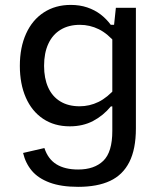

<svg xmlns="http://www.w3.org/2000/svg" viewBox="-20 -545 660 771"><path d="M264.2 -525.3Q300.3 -525.3 330.5 -515.1Q360.7 -504.8 383.8 -487.2Q407 -469.5 424.7 -445.5H446.8V-369Q412.8 -409.8 376.8 -427.6Q340.7 -445.3 301 -445.3Q256 -445.3 223.7 -425.8Q191.3 -406.3 174.2 -369.4Q157 -332.5 157 -280.7Q157 -230.3 173.5 -193.8Q190 -157.3 222.1 -137.8Q254.2 -118.2 299.7 -118.2Q339.5 -118.2 375.5 -135.7Q411.5 -153.2 446.8 -194V-117.7H425.2Q394.7 -80.7 353.8 -59.2Q313 -37.7 260.2 -37.7Q198.3 -37.7 153 -68Q107.7 -98.3 83.7 -153.2Q59.7 -208 59.7 -280.7Q59.7 -354.7 84.8 -409.9Q109.8 -465.2 156.1 -495.2Q202.3 -525.3 264.2 -525.3ZM293.8 205.3Q225.8 205.3 179.6 188.2Q133.3 171 107.8 140.6Q82.3 110.2 72.7 69.2L158.3 49.5Q172.7 93.7 206.6 114.7Q240.5 135.7 293.8 135.7Q358.8 135.7 394.9 100.7Q431 65.7 431 -19.2V-422.8H435.7L445.3 -513.7H525.7V-29.2Q525.7 53.8 499.3 105.8Q473 157.7 421.8 181.5Q370.7 205.3 293.8 205.3Z"/></svg>

Font: Monaspace Neon Var
Style: Regular
Weight: 400
Designer: Riley Cran and the Lettermatic Team
Version: Version 1.000 (Monaspace Neon Var)